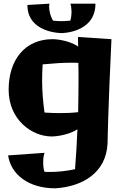

<svg xmlns="http://www.w3.org/2000/svg" viewBox="-20 -732 668 1044"><path d="M404 -531C404 -514 405 -496 405 -479C345 -519 266 -519 266 -519C116 -519 27 -407 27 -244C27 -81 153 10 261 10C261 10 340 10 401 -29C398 43 394 115 388 188C342 198 296 203 250 203C240 203 231 203 222 202C216 185 215 168 215 152C215 134 216 116 222 99L24 113C40 218 136 292 281 292C424 283 558 211 565 46C565 46 567 -120 586 -519ZM407 -299C407 -240 406 -181 405 -122C369 -118 339 -117 303 -117C279 -117 253 -118 222 -120C214 -178 209 -236 209 -295C209 -324 210 -352 212 -382C277 -388 322 -391 371 -391C382 -391 394 -391 406 -390C407 -360 407 -329 407 -299ZM363 -712C367 -698 369 -683 369 -667C369 -652 367 -636 363 -620C346 -618 329 -617 314 -617C298 -617 282 -618 268 -620C254 -645 247 -671 247 -698C247 -703 249 -707 249 -712L129 -705C129 -552 314 -552 314 -552C314 -552 499 -552 499 -712Z"/></svg>

Font: Galindo
Style: Regular
Weight: 400
Designer: Astigmatic (AOETI)
Foundry: Astigmatic (AOETI)
Version: Version 1.000